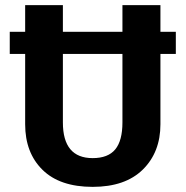

<svg xmlns="http://www.w3.org/2000/svg" viewBox="-20 -712 723 748"><path d="M665 -588V-502H605V-228Q605 -119 536.5 -51.5Q468 16 341 16Q213 16 145.5 -50.5Q78 -117 78 -228V-502H18V-588H78V-692H225V-588H457V-692H605V-588ZM457 -235V-502H225V-235Q225 -96 341 -96Q401 -96 429 -130Q457 -164 457 -235Z"/></svg>

Font: FiraGO SemiBold
Style: Regular
Weight: 600
Designer: bBox Type
Foundry: bBox Type GmbH
Version: Version 1.001;PS 001.001;hotconv 1.0.88;makeotf.lib2.5.64775